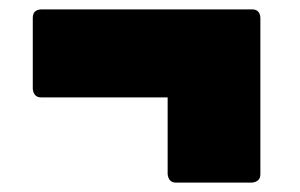

<svg xmlns="http://www.w3.org/2000/svg" viewBox="-20 -460 640 410"><path d="M518 -70H356Q340 -70 338 -88V-252H68Q52 -252 50 -270V-422Q50 -439 68 -440H518Q535 -440 536 -422V-88Q536 -72 518 -70Z"/></svg>

Font: YamahaIndonesia935. App Black
Style: Regular
Weight: 900
Designer: Dalton Maag Ltd
Foundry: Dalton Maag Ltd
Version: Version 1.002; January 01, 2024; Regular/Italic